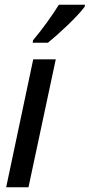

<svg xmlns="http://www.w3.org/2000/svg" viewBox="-20 -789 378 809"><path d="M6 0 120 -539H215L100 0ZM119 -619Q150 -656 178.5 -695.5Q207 -735 228 -769H338L337 -761Q327 -747 307.5 -726Q288 -705 264.5 -682.5Q241 -660 219 -640.5Q197 -621 182 -609H118Z"/></svg>

Font: Noto Sans Condensed Medium
Style: Italic
Weight: 500
Width: 3
Italic angle: -12°
Designer: Monotype Design Team
Foundry: Monotype Imaging Inc.
Version: Version 2.013; ttfautohint (v1.8.4.7-5d5b)